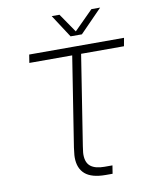

<svg xmlns="http://www.w3.org/2000/svg" viewBox="-95 -950 803 1019"><g transform="rotate(-10 306.5 -440.0)"><path d="M391 0Q316 0 280.5 -30.5Q245 -61 245 -120Q245 -132 247 -146Q249 -160 250 -172L326 -656H95L102 -700H613L605 -656H374L298 -172Q297 -162 295 -149.5Q293 -137 293 -127Q293 -83 318 -63.5Q343 -44 392 -44H435L428 0ZM335 -757 255 -880H297L367 -778L469 -880H516L396 -757Z"/></g></svg>

Font: MuseoModerno ExtraLight
Style: Italic
Weight: 250
Italic angle: -9°
Designer: Pablo Cosgaya, Héctor Gatti, Marcela Romero, and the Authors of The MuseoModerno Project.
Foundry: Omnibus-Type Team
Version: Version 1.003